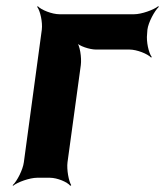

<svg xmlns="http://www.w3.org/2000/svg" viewBox="-20 -574 533 620"><path d="M455 -464 456 -478C459 -502 479 -539 493 -552L491 -554C476 -542 437 -528 413 -528H172C148 -528 113 -542 102 -554L100 -552C110 -539 118 -502 115 -478L57 -50C54 -26 35 11 21 24L22 26C37 14 76 0 100 0H141C165 0 198 14 207 26L210 24C202 11 195 -26 198 -50L241 -364C244 -388 238 -428 227 -440L225 -438C235 -425 270 -414 290 -414H398C422 -414 457 -400 468 -388L470 -390C460 -403 452 -440 455 -464Z"/></svg>

Font: Asimov
Style: EdgeNarIt
Weight: 500
Designer: Google
Version: Version 2.000980: 2014